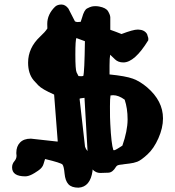

<svg xmlns="http://www.w3.org/2000/svg" viewBox="-20 -740 786 861"><path d="M524.9 -587.4Q577.1 -607.4 597.2 -607.4H600.1Q628.4 -606.4 639.6 -586.9L645 -569.3V-559.6Q584 -460 533.2 -460Q509.8 -460 495.4 -474.1Q481 -488.3 474.1 -494.6Q471.2 -480.5 471.2 -446.3V-406.2Q543.9 -398.9 575.9 -387.2Q607.9 -375.5 640.1 -348.1Q710.9 -287.1 710.9 -209.5V-208.5Q710.9 -166.5 690.4 -120.1Q669.9 -73.7 641.1 -47.4Q612.3 -21 595.9 -14.9Q579.6 -8.8 560.3 -6.6Q541 -4.4 536.6 -3.7Q532.2 -2.9 528.8 -2.4Q525.4 -2 522.2 -1.7Q519 -1.5 516.6 -1Q514.2 -0.5 512.2 0Q503.9 1.5 499 9.8Q484.9 33.2 466.6 34.4Q448.2 35.6 429.2 35.6Q410.2 35.6 395 20V24.4V26.4Q384.8 98.6 332 101.6Q300.8 101.6 286.6 85.9Q272.5 70.3 269.5 38.1Q266.6 5.9 260.3 -2Q253.9 -9.8 182.1 -26.9Q179.7 -20 175 -3.9Q170.4 12.2 151.4 25.1Q132.3 38.1 124 42Q106.9 50.8 93.3 50.8Q34.2 50.8 34.2 10.7Q34.2 -4.9 44.2 -16.6Q54.2 -28.3 54.2 -41.5L53.2 -52.2V-55.2Q53.2 -83.5 69.8 -100.8Q86.4 -118.2 118.2 -118.2H118.7L238.3 -105L238.8 -107.4L222.7 -315.9Q168.5 -339.8 151.9 -357.2Q135.3 -374.5 130.9 -379.9Q106 -409.7 106 -459Q106 -525.4 159.7 -575.7Q182.6 -596.7 192.4 -612.3Q191.9 -617.2 191.9 -632.8Q191.9 -675.8 227.1 -710Q237.8 -719.7 255.4 -719.7Q272.9 -719.7 286.6 -701.7L315.9 -644.5Q318.8 -642.1 326.7 -641.1L341.8 -642.1Q344.7 -648.9 348.1 -661.1Q357.4 -695.3 370.6 -702.1Q383.8 -709 391.4 -710.7Q398.9 -712.4 407.7 -712.4Q416.5 -712.4 424.3 -710.9Q455.6 -705.1 464.8 -689.2Q474.1 -673.3 474.6 -662.6V-606.4Q501 -597.2 524.9 -587.4ZM322.8 -569.3Q317.9 -562.5 317.9 -494.9Q317.9 -427.2 323.5 -415.5Q329.1 -403.8 332 -398.9Q335.9 -398.4 340.8 -398.4Q345.7 -398.4 347.7 -398.4Q351.6 -398.9 353.5 -399.4Q358.9 -416 360.8 -555.2ZM539.1 -293Q511.7 -313 487.8 -313Q487.3 -313 486.8 -313Q481 -313 475.6 -312Q473.1 -298.3 473.1 -263.7Q473.1 -229 473.4 -213.9Q473.6 -198.7 474.6 -184.1Q479 -94.7 488.3 -66.9Q490.2 -66.4 491.7 -66.4Q493.2 -66.4 494.6 -66.9Q496.1 -67.4 499 -68.8Q502 -70.3 505.4 -72.3Q508.8 -74.2 512.7 -76.7Q520.5 -81.5 528.8 -86.9Q551.8 -152.8 552.2 -203.1V-205.1Q552.2 -253.9 539.1 -293ZM358.9 -301.3Q337.4 -299.3 336.9 -296.9L361.3 -82Q364.7 -71.3 372.6 -62.5Z"/></svg>

Font: Drukaatie burti
Style: Heavy
Weight: 800
Version: Version 0.14